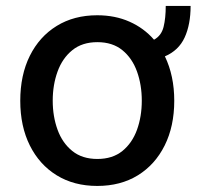

<svg xmlns="http://www.w3.org/2000/svg" viewBox="-20 -603 649 634"><path d="M301.1 11Q224.4 11 167.3 -24.1Q110.1 -59.3 78.5 -122.7Q46.9 -186.1 46.9 -270.2Q46.9 -355.1 78.5 -418.7Q110.1 -482.2 167.3 -517.4Q224.4 -552.6 301.1 -552.6Q360.1 -552.6 407.7 -531.4Q455.3 -510.3 488.6 -471.9Q512.8 -485.1 520.1 -514Q527.3 -543 527.3 -583.5H609.4Q609.4 -522 589.7 -479.2Q570 -436.4 524.5 -416.9Q555.4 -353 555.4 -270.2Q555.4 -186.1 523.8 -122.7Q492.2 -59.3 435.2 -24.1Q378.2 11 301.1 11ZM301.5 -78.1Q351.6 -78.1 384.1 -104.4Q416.5 -130.7 432.4 -174.5Q448.2 -218.4 448.2 -270.6Q448.2 -322.8 432.4 -366.8Q416.5 -410.9 384.1 -437.3Q351.6 -463.8 301.5 -463.8Q251.4 -463.8 218.8 -437.3Q186.1 -410.9 170.1 -366.8Q154.1 -322.8 154.1 -270.6Q154.1 -218.4 170.1 -174.5Q186.1 -130.7 218.8 -104.4Q251.4 -78.1 301.5 -78.1Z"/></svg>

Font: Linik Sans Medium
Style: Regular
Weight: 500
Designer: Rasmus Andersson (font), Cristiano Sobral (main changes)
Foundry: rsms
Version: Version 3.018;June 1, 2022;FontCreator 14.0.0.2814 64-bit; t